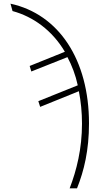

<svg xmlns="http://www.w3.org/2000/svg" viewBox="-20 -782 540 1042"><path d="M358 240H398C436 145 463 34 463 -112C463 -458 299 -705 37 -762L48 -722C159 -692 263 -618 332 -501L141 -424L150 -394L346 -472C370 -427 390 -375 402 -319L188 -233L198 -202L408 -287C419 -232 425 -172 425 -111C425 24 396 142 358 240Z"/></svg>

Font: Noto Sans Mono ExtraCondensed ExtraLight
Style: Regular
Weight: 200
Width: 2
Designer: Monotype Design Team
Foundry: Monotype Imaging Inc.
Version: Version 2.014